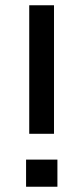

<svg xmlns="http://www.w3.org/2000/svg" viewBox="-20 -709 317 729"><path d="M91 -689H185V-201H91ZM198 -103V0H79V-103Z"/></svg>

Font: Syne Med Modified
Style: Regular
Weight: 500
Designer: Lucas Descroix
Foundry: Bonjour Monde
Version: Version 2.200